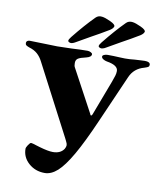

<svg xmlns="http://www.w3.org/2000/svg" viewBox="-95 -928 875 1044"><g transform="rotate(10 342.0 -406.0)"><path d="M98 -72Q98 -79 107.5 -93.5Q117 -108 123 -108Q129 -108 153 -100L173 -94Q221 -80 247 -80Q289 -80 308 -108Q315 -120 315 -129Q315 -137 309.5 -147.5Q304 -158 302 -163L98 -554Q86 -578 68 -594Q50 -610 22 -618Q11 -622 5.5 -626Q0 -630 0 -639Q0 -646 5.5 -650Q11 -654 19 -654Q40 -654 98 -652Q152 -650 171 -650L251 -652Q299 -655 338 -655Q347 -655 356 -650.5Q365 -646 365 -640Q365 -625 337 -618Q305 -611 293 -603Q281 -595 281 -578Q281 -562 285 -555L412 -319Q413 -312 418 -312Q422 -312 425 -320L498 -513Q506 -535 510 -548Q514 -561 514 -574Q514 -606 451 -616Q440 -618 430.5 -624Q421 -630 421 -638Q421 -644 430 -648Q439 -652 450 -652Q482 -652 516 -650Q528 -649 545 -649Q573 -649 597 -652Q605 -652 622.5 -653.5Q640 -655 654 -655Q684 -655 684 -638Q684 -630 678.5 -626.5Q673 -623 666.5 -621Q660 -619 658 -618Q602 -603 580 -552L466 -292Q411 -166 369.5 -94Q328 -22 293.5 9Q259 40 223 40Q171 40 134.5 7.5Q98 -25 98 -72ZM393 -691Q393 -698 405 -713Q465 -788 517 -840Q531 -854 552 -851Q569 -849 599 -835Q629 -821 626 -810Q623 -799 606 -788Q558 -759 510 -733L433 -689Q425 -684 417 -682Q409 -680 406 -681Q393 -684 393 -691ZM225 -691Q225 -698 237 -713Q297 -788 349 -840Q363 -854 384 -851Q401 -849 431 -835Q461 -821 458 -810Q455 -799 438 -788Q390 -759 342 -733L265 -689Q257 -684 249 -682Q241 -680 238 -681Q225 -684 225 -691Z"/></g></svg>

Font: EB Garamond ExtraBold
Style: Regular
Weight: 800
Designer: Georg Duffner and Octavio Pardo
Foundry: Georg Duffner
Version: Version 1.000